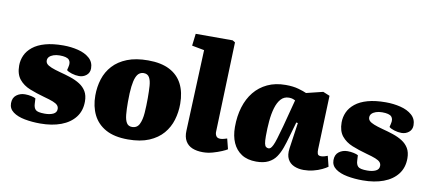

<svg xmlns="http://www.w3.org/2000/svg" viewBox="-70 -1025 2911 1300"><g transform="rotate(10 1385.5 -375.0)"><path d="M271 -57Q306 -57 329 -68Q352 -79 352 -103Q352 -118 342.5 -128.5Q333 -139 310.5 -148Q288 -157 247 -168Q192 -183 146 -201.5Q100 -220 72 -254.5Q44 -289 44 -348Q44 -385 59 -418.5Q74 -452 107 -478.5Q140 -505 192 -519.5Q244 -534 316 -534Q369 -534 417.5 -522Q466 -510 496.5 -483Q527 -456 527 -413Q527 -383 505.5 -365.5Q484 -348 455 -348Q431 -348 405 -356Q379 -364 369 -374L374 -395Q383 -429 367.5 -446Q352 -463 303 -463Q279 -463 260.5 -456.5Q242 -450 232 -439.5Q222 -429 222 -414Q222 -400 232 -390Q242 -380 264.5 -371Q287 -362 324 -352Q363 -342 399 -330Q435 -318 463.5 -300Q492 -282 508.5 -254.5Q525 -227 525 -185Q525 -121 490.5 -76.5Q456 -32 394.5 -9Q333 14 252 14Q195 14 145 4.5Q95 -5 64.5 -27.5Q34 -50 34 -87Q34 -125 59 -144Q84 -163 118 -163Q140 -163 160.5 -158.5Q181 -154 191 -148L193 -111Q194 -85 207.5 -71Q221 -57 271 -57Z M855 17Q762 17 703 -15.5Q644 -48 615.5 -105.5Q587 -163 587 -238Q587 -298 604 -351.5Q621 -405 658.5 -446Q696 -487 755.5 -510.5Q815 -534 899 -534Q988 -534 1046.5 -504Q1105 -474 1134 -417.5Q1163 -361 1163 -281Q1163 -224 1147 -170.5Q1131 -117 1095 -75Q1059 -33 1000 -8Q941 17 855 17ZM868 -71Q903 -71 918 -101.5Q933 -132 936.5 -180Q940 -228 940 -282Q940 -329 937.5 -365.5Q935 -402 923 -423Q911 -444 884 -444Q868 -444 854.5 -435Q841 -426 831.5 -403Q822 -380 817 -339Q812 -298 812 -233Q812 -182 815.5 -146Q819 -110 831 -90.5Q843 -71 868 -71Z M1259 -668 1174 -684 1184 -767H1438L1456 -756L1435 -139Q1434 -123 1442 -109.5Q1450 -96 1471 -96Q1482 -96 1495 -99.5Q1508 -103 1517 -106L1535 -35Q1525 -28 1498 -16.5Q1471 -5 1437.5 4.5Q1404 14 1370 14Q1328 14 1297.5 1.5Q1267 -11 1250.5 -39Q1234 -67 1236 -110Z M2136 -142Q2135 -122 2139.5 -110Q2144 -98 2163 -98Q2175 -98 2188 -102Q2201 -106 2208 -109L2226 -37Q2213 -27 2187 -14.5Q2161 -2 2128.5 6Q2096 14 2063 14Q2026 14 1996.5 1Q1967 -12 1952.5 -40Q1938 -68 1944 -112L1970 -292L1959 -294L1929 -189Q1918 -149 1905 -112.5Q1892 -76 1872.5 -47.5Q1853 -19 1820 -2.5Q1787 14 1737 14Q1676 14 1636 -12Q1596 -38 1575.5 -84Q1555 -130 1555 -192Q1555 -267 1574 -329Q1593 -391 1629.5 -436Q1666 -481 1720 -506.5Q1774 -532 1845 -532Q1896 -532 1933 -521.5Q1970 -511 1989 -502L2103 -530L2149 -511ZM1803 -89Q1812 -89 1818.5 -95Q1825 -101 1833 -117Q1841 -133 1851 -166Q1861 -199 1876 -253L1925 -440Q1920 -443 1908.5 -447Q1897 -451 1882 -451Q1848 -451 1826.5 -427Q1805 -403 1793 -362.5Q1781 -322 1776.5 -271.5Q1772 -221 1772 -168Q1772 -134 1775.5 -117Q1779 -100 1787 -94.5Q1795 -89 1803 -89Z M2488 -57Q2523 -57 2546 -68Q2569 -79 2569 -103Q2569 -118 2559.5 -128.5Q2550 -139 2527.5 -148Q2505 -157 2464 -168Q2409 -183 2363 -201.5Q2317 -220 2289 -254.5Q2261 -289 2261 -348Q2261 -385 2276 -418.5Q2291 -452 2324 -478.5Q2357 -505 2409 -519.5Q2461 -534 2533 -534Q2586 -534 2634.5 -522Q2683 -510 2713.5 -483Q2744 -456 2744 -413Q2744 -383 2722.5 -365.5Q2701 -348 2672 -348Q2648 -348 2622 -356Q2596 -364 2586 -374L2591 -395Q2600 -429 2584.5 -446Q2569 -463 2520 -463Q2496 -463 2477.5 -456.5Q2459 -450 2449 -439.5Q2439 -429 2439 -414Q2439 -400 2449 -390Q2459 -380 2481.5 -371Q2504 -362 2541 -352Q2580 -342 2616 -330Q2652 -318 2680.5 -300Q2709 -282 2725.5 -254.5Q2742 -227 2742 -185Q2742 -121 2707.5 -76.5Q2673 -32 2611.5 -9Q2550 14 2469 14Q2412 14 2362 4.5Q2312 -5 2281.5 -27.5Q2251 -50 2251 -87Q2251 -125 2276 -144Q2301 -163 2335 -163Q2357 -163 2377.5 -158.5Q2398 -154 2408 -148L2410 -111Q2411 -85 2424.5 -71Q2438 -57 2488 -57Z"/></g></svg>

Font: Literata 18pt Black
Style: Italic
Weight: 900
Italic angle: -2°
Designer: Latin by Veronika Burian and Jose Scaglione. Greek by Irene Vlachou. Cyrillic by Vera Evstafieva
Foundry: TypeTogether
Version: Version 3.103;gftools[0.9.29]